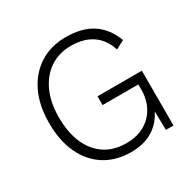

<svg xmlns="http://www.w3.org/2000/svg" viewBox="-151 -823 988 986"><g transform="rotate(-30 342.5 -330.0)"><path d="M356 10Q267 10 201 -31.5Q135 -73 99.5 -149Q64 -225 64 -330Q64 -435 101 -511Q138 -587 204 -628.5Q270 -670 358 -670Q453 -670 514 -630.5Q575 -591 606 -510L555 -483Q534 -550 484 -584Q434 -618 358 -618Q288 -618 235 -583Q182 -548 152 -483.5Q122 -419 122 -330Q122 -241 150 -176.5Q178 -112 230.5 -77Q283 -42 358 -42Q408 -42 445.5 -58Q483 -74 508.5 -101.5Q534 -129 547 -164.5Q560 -200 560 -238V-273H348V-325H611V0H566L563 -139L574 -137Q551 -69 495.5 -29.5Q440 10 356 10Z"/></g></svg>

Font: Kantumruy Pro Light
Style: Regular
Weight: 300
Version: Version 1.002